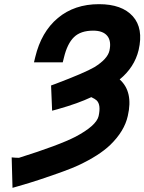

<svg xmlns="http://www.w3.org/2000/svg" viewBox="-20 -761 693 921"><path d="M505 -518Q515 -564 494.5 -589Q474 -614 427 -614Q367 -614 335 -583Q303 -552 287 -486L281 -462H143L149 -487Q178 -608 257.5 -674.5Q337 -741 455 -741Q565 -741 617 -683Q669 -625 645 -521Q625 -438 554 -380Q620 -321 593 -205Q577 -132 509 -66Q456 -15 356 32Q305 56 166 102Q124 116 68 132L40 140L36 -6Q56 -4 71 -4Q262 -64 342 -105Q442 -158 453 -204Q465 -258 444 -279Q437 -286 418 -295Q355 -265 256 -237L230 -230L225 -351L247 -359Q387 -412 433 -439Q496 -478 505 -518Z"/></svg>

Font: Miedinger
Style: Bold-Italic
Weight: 700
Italic angle: -13°
Version: Version 001.000